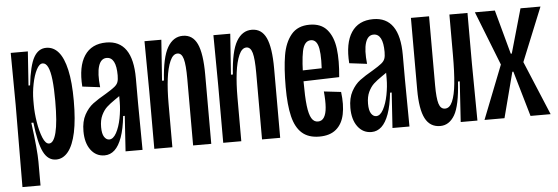

<svg xmlns="http://www.w3.org/2000/svg" viewBox="-46 -673 2727 938"><g transform="rotate(-5 1317.5 -204.0)"><path d="M31.7 -272.3 29.7 -528H113.7L102.3 -361.7H110Q121.3 -459.7 143.7 -498.7Q166 -537.7 204.3 -537.7Q239.7 -537.7 264.5 -508.7Q289.3 -479.7 302.8 -419.7Q316.3 -359.7 316.3 -268Q316.3 -175.7 303.2 -113.7Q290 -51.7 265 -20.7Q240 10.3 205.7 10.3Q165.7 10.3 143.7 -33.7Q121.7 -77.7 110.3 -179H100.3Q109.3 -112.3 113.8 -63.2Q118.3 -14 118.3 13V130H29.7ZM226 -275Q226 -337.3 221.3 -379Q216.7 -420.7 206.5 -442Q196.3 -463.3 180.3 -463.3Q164 -463.3 150.2 -436.5Q136.3 -409.7 128 -368.2Q119.7 -326.7 119.7 -288V-266Q119.7 -226.3 127 -180.5Q134.3 -134.7 147.5 -102.7Q160.7 -70.7 178 -70.7Q200.7 -70.7 213.3 -120.7Q226 -170.7 226 -275Z M350.3 -115.7Q350.3 -164 368 -196.3Q385.7 -228.7 410.8 -247.5Q436 -266.3 475.3 -288.7Q505.7 -307 518.8 -317.7Q532 -328.3 536.3 -340.3Q540.7 -352.3 540.7 -373.3Q540.7 -418 529 -440.3Q517.3 -462.7 494.3 -462.7Q466 -462.7 454.5 -426.8Q443 -391 450.3 -323L363.7 -333.7Q356.7 -432.3 391.7 -485.2Q426.7 -538 499 -538Q563 -538 595.5 -491.3Q628 -444.7 628 -351V-231.3Q628.7 -153 629 -114.7Q629.3 -76.3 630 0H546.7Q552.7 -86.7 558 -173H550Q543.3 -110 528.7 -69.3Q514 -28.7 492.7 -9Q471.3 10.7 443.3 10.7Q401.7 10.7 376 -23.5Q350.3 -57.7 350.3 -115.7ZM539.3 -242.3V-284L568.3 -302Q560.7 -289.7 548.8 -279.3Q537 -269 518 -256.7Q492 -239 476.3 -224.5Q460.7 -210 449.3 -186.2Q438 -162.3 438 -128.3Q438 -95.3 448.2 -80Q458.3 -64.7 472.7 -64.7Q492.3 -64.7 507.7 -92.8Q523 -121 531.2 -162.8Q539.3 -204.7 539.3 -242.3Z M687.7 -281 685.7 -528H768.3L754.3 -328.3H763.7Q771 -442 799.2 -490Q827.3 -538 874.3 -538Q922.7 -538 944.8 -490.5Q967 -443 967 -339.3V0H878V-326Q878 -395 869.7 -424.5Q861.3 -454 841 -454Q818.7 -454 804.2 -421.2Q789.7 -388.3 783 -335.2Q776.3 -282 776.3 -213.3V0H687.7Z M1025.7 -281 1023.7 -528H1106.3L1092.3 -328.3H1101.7Q1109 -442 1137.2 -490Q1165.3 -538 1212.3 -538Q1260.7 -538 1282.8 -490.5Q1305 -443 1305 -339.3V0H1216V-326Q1216 -395 1207.7 -424.5Q1199.3 -454 1179 -454Q1156.7 -454 1142.2 -421.2Q1127.7 -388.3 1121 -335.2Q1114.3 -282 1114.3 -213.3V0H1025.7Z M1353.3 -244.3Q1353.3 -337 1363.8 -399.5Q1374.3 -462 1405.8 -500Q1437.3 -538 1495.7 -538Q1552 -538 1581.5 -503.3Q1611 -468.7 1618.5 -410.2Q1626 -351.7 1618 -270.3L1413.3 -264.3V-317.7L1553.3 -321.3L1533.3 -276Q1542 -370.3 1534 -416.2Q1526 -462 1495.7 -462Q1463.3 -462 1453 -412.2Q1442.7 -362.3 1442.7 -263.3Q1442.7 -188.7 1447.8 -145.3Q1453 -102 1464.7 -82.7Q1476.3 -63.3 1496 -63.3Q1515.7 -63.3 1526.3 -80.5Q1537 -97.7 1539.3 -129.3Q1541.7 -161 1537.3 -207L1621 -197.3Q1629 -134.7 1619.3 -87.8Q1609.7 -41 1579.3 -15.2Q1549 10.7 1496.7 10.7Q1443.3 10.7 1411.8 -17.2Q1380.3 -45 1366.8 -100.7Q1353.3 -156.3 1353.3 -244.3Z M1659.3 -115.7Q1659.3 -164 1677 -196.3Q1694.7 -228.7 1719.8 -247.5Q1745 -266.3 1784.3 -288.7Q1814.7 -307 1827.8 -317.7Q1841 -328.3 1845.3 -340.3Q1849.7 -352.3 1849.7 -373.3Q1849.7 -418 1838 -440.3Q1826.3 -462.7 1803.3 -462.7Q1775 -462.7 1763.5 -426.8Q1752 -391 1759.3 -323L1672.7 -333.7Q1665.7 -432.3 1700.7 -485.2Q1735.7 -538 1808 -538Q1872 -538 1904.5 -491.3Q1937 -444.7 1937 -351V-231.3Q1937.7 -153 1938 -114.7Q1938.3 -76.3 1939 0H1855.7Q1861.7 -86.7 1867 -173H1859Q1852.3 -110 1837.7 -69.3Q1823 -28.7 1801.7 -9Q1780.3 10.7 1752.3 10.7Q1710.7 10.7 1685 -23.5Q1659.3 -57.7 1659.3 -115.7ZM1848.3 -242.3V-284L1877.3 -302Q1869.7 -289.7 1857.8 -279.3Q1846 -269 1827 -256.7Q1801 -239 1785.3 -224.5Q1769.7 -210 1758.3 -186.2Q1747 -162.3 1747 -128.3Q1747 -95.3 1757.2 -80Q1767.3 -64.7 1781.7 -64.7Q1801.3 -64.7 1816.7 -92.8Q1832 -121 1840.2 -162.8Q1848.3 -204.7 1848.3 -242.3Z M1992.3 -176V-528H2081.3V-190Q2081.3 -126.3 2089.8 -99.2Q2098.3 -72 2120 -72Q2143 -72 2156.3 -102.8Q2169.7 -133.7 2175.3 -189.3Q2181 -245 2181 -330V-528H2269.7V-281L2272.3 0H2190.3L2203 -198.3H2194.3Q2187 -80 2160.2 -34.7Q2133.3 10.7 2089.3 10.7Q2039.3 10.7 2015.8 -34.5Q1992.3 -79.7 1992.3 -176Z M2410.3 -262.7 2306 -528H2404L2463 -311.3H2468L2529.7 -528H2627.7L2520.7 -265L2631.3 0H2532.7L2468 -222.7H2463L2405 0H2307Z"/></g></svg>

Font: Bricolage Grotesque 96pt Condensed ExBd
Style: Regular
Weight: 800
Width: 3
Designer: Mathieu Triay
Foundry: Atelier Triay
Version: Version 1.001;Glyphs 3.2 (3207)